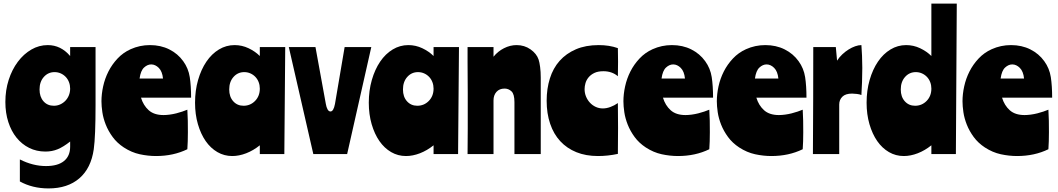

<svg xmlns="http://www.w3.org/2000/svg" viewBox="-20 -861 5912 1073"><path d="M372 -70Q334 -40 302.5 -27Q271 -14 234 -14Q184 -14 143 -34.5Q102 -55 72.5 -91.5Q43 -128 26.5 -179Q10 -230 10 -291Q10 -357 28.5 -414.5Q47 -472 79.5 -515.5Q112 -559 155 -584Q198 -609 247 -609Q320 -609 372 -548V-598H514V-276Q514 -187 511.5 -125Q509 -63 504 -27Q489 79 423.5 135.5Q358 192 251 192Q206 192 165.5 182Q125 172 91 153V30Q164 67 237 67Q303 67 337.5 39Q372 11 372 -41ZM201 -361Q201 -320 223 -295Q245 -270 281 -270Q300 -270 316.5 -277.5Q333 -285 345.5 -298Q358 -311 365 -328.5Q372 -346 372 -366Q372 -385 365.5 -402Q359 -419 347 -431.5Q335 -444 319 -451Q303 -458 285 -458Q249 -458 225 -431Q201 -404 201 -361Z M768 -315Q781 -272 811 -245Q841 -218 894 -218Q910 -218 928.5 -220.5Q947 -223 965 -227.5Q983 -232 999 -237.5Q1015 -243 1027 -248Q1029 -219 1029.5 -186.5Q1030 -154 1030 -122Q1030 -69 1027 -27Q949 11 852 11Q807 11 761 1Q715 -9 672 -37Q634 -62 609.5 -95.5Q585 -129 571 -164.5Q557 -200 552 -234Q547 -268 547 -295Q547 -335 556.5 -378.5Q566 -422 586 -461.5Q606 -501 637 -534Q668 -567 710 -586Q761 -609 818 -609Q878 -609 926 -585Q974 -561 1004 -519Q1033 -479 1040.5 -430Q1048 -381 1048 -315ZM825 -501Q804 -501 785 -483.5Q766 -466 760 -422H891Q887 -462 867.5 -481.5Q848 -501 825 -501Z M1569 0H1432V-49Q1396 -20 1356 -4.5Q1316 11 1278 11Q1233 11 1195 -11Q1157 -33 1129.5 -72.5Q1102 -112 1086 -167Q1070 -222 1070 -287Q1070 -355 1087 -414Q1104 -473 1133.5 -516.5Q1163 -560 1203.5 -584.5Q1244 -609 1291 -609Q1332 -609 1369 -591.5Q1406 -574 1432 -548V-598H1574ZM1261 -361Q1261 -320 1283.5 -295Q1306 -270 1341 -270Q1379 -270 1405.5 -297Q1432 -324 1432 -366Q1432 -385 1425.5 -402Q1419 -419 1407 -431.5Q1395 -444 1379 -451Q1363 -458 1345 -458Q1309 -458 1285 -431Q1261 -404 1261 -361Z M2055 -598 1920 0H1731L1594 -598H1743L1801 -280Q1804 -262 1810.5 -250Q1817 -238 1827 -238Q1844 -238 1852 -280L1906 -598Z M2540 0H2403V-49Q2367 -20 2327 -4.5Q2287 11 2249 11Q2204 11 2166 -11Q2128 -33 2100.5 -72.5Q2073 -112 2057 -167Q2041 -222 2041 -287Q2041 -355 2058 -414Q2075 -473 2104.5 -516.5Q2134 -560 2174.5 -584.5Q2215 -609 2262 -609Q2303 -609 2340 -591.5Q2377 -574 2403 -548V-598H2545ZM2232 -361Q2232 -320 2254.5 -295Q2277 -270 2312 -270Q2350 -270 2376.5 -297Q2403 -324 2403 -366Q2403 -385 2396.5 -402Q2390 -419 2378 -431.5Q2366 -444 2350 -451Q2334 -458 2316 -458Q2280 -458 2256 -431Q2232 -404 2232 -361Z M2738 -598V-544Q2762 -574 2796.5 -591.5Q2831 -609 2867 -609Q2911 -609 2945 -585Q2979 -561 2990 -528Q2995 -513 2998.5 -486.5Q3002 -460 3002 -427V0H2855V-290Q2855 -335 2838.5 -350.5Q2822 -366 2800 -366Q2771 -366 2754.5 -347.5Q2738 -329 2738 -300V0H2593Q2593 -33 2593.5 -69.5Q2594 -106 2594 -142.5Q2594 -179 2594 -215Q2594 -251 2594 -283Q2594 -302 2594 -340Q2594 -378 2593.5 -423Q2593 -468 2593 -515Q2593 -562 2593 -598Z M3326 -609Q3385 -609 3433 -592Q3433 -575 3433.5 -555.5Q3434 -536 3434 -516Q3434 -495 3433.5 -474Q3433 -453 3433 -435Q3400 -463 3352 -463Q3322 -463 3302 -453.5Q3282 -444 3269.5 -429Q3257 -414 3252 -396.5Q3247 -379 3247 -363Q3247 -341 3255 -321.5Q3263 -302 3277 -287Q3291 -272 3309.5 -263.5Q3328 -255 3349 -255Q3369 -255 3391 -263Q3413 -271 3433 -285Q3433 -252 3433.5 -216.5Q3434 -181 3434 -145Q3434 -110 3433.5 -73.5Q3433 -37 3433 -1Q3377 11 3322 11Q3254 11 3201 -10.5Q3148 -32 3111 -72Q3074 -112 3054.5 -169.5Q3035 -227 3035 -298Q3035 -365 3053 -422.5Q3071 -480 3107.5 -521Q3144 -562 3198.5 -585.5Q3253 -609 3326 -609Z M3685 -315Q3698 -272 3728 -245Q3758 -218 3811 -218Q3827 -218 3845.5 -220.5Q3864 -223 3882 -227.5Q3900 -232 3916 -237.5Q3932 -243 3944 -248Q3946 -219 3946.5 -186.5Q3947 -154 3947 -122Q3947 -69 3944 -27Q3866 11 3769 11Q3724 11 3678 1Q3632 -9 3589 -37Q3551 -62 3526.5 -95.5Q3502 -129 3488 -164.5Q3474 -200 3469 -234Q3464 -268 3464 -295Q3464 -335 3473.5 -378.5Q3483 -422 3503 -461.5Q3523 -501 3554 -534Q3585 -567 3627 -586Q3678 -609 3735 -609Q3795 -609 3843 -585Q3891 -561 3921 -519Q3950 -479 3957.5 -430Q3965 -381 3965 -315ZM3742 -501Q3721 -501 3702 -483.5Q3683 -466 3677 -422H3808Q3804 -462 3784.5 -481.5Q3765 -501 3742 -501Z M4207 -315Q4220 -272 4250 -245Q4280 -218 4333 -218Q4349 -218 4367.5 -220.5Q4386 -223 4404 -227.5Q4422 -232 4438 -237.5Q4454 -243 4466 -248Q4468 -219 4468.5 -186.5Q4469 -154 4469 -122Q4469 -69 4466 -27Q4388 11 4291 11Q4246 11 4200 1Q4154 -9 4111 -37Q4073 -62 4048.5 -95.5Q4024 -129 4010 -164.5Q3996 -200 3991 -234Q3986 -268 3986 -295Q3986 -335 3995.5 -378.5Q4005 -422 4025 -461.5Q4045 -501 4076 -534Q4107 -567 4149 -586Q4200 -609 4257 -609Q4317 -609 4365 -585Q4413 -561 4443 -519Q4472 -479 4479.5 -430Q4487 -381 4487 -315ZM4264 -501Q4243 -501 4224 -483.5Q4205 -466 4199 -422H4330Q4326 -462 4306.5 -481.5Q4287 -501 4264 -501Z M4651 -598 4658 -522Q4670 -541 4687 -557Q4704 -573 4722.5 -584.5Q4741 -596 4759.5 -602.5Q4778 -609 4794 -609Q4796 -583 4797.5 -549.5Q4799 -516 4799 -481Q4799 -441 4797.5 -402Q4796 -363 4794 -330Q4785 -334 4769 -336Q4753 -338 4742 -338Q4705 -338 4687.5 -320.5Q4670 -303 4670 -277V0H4523Q4524 -162 4524.5 -307.5Q4525 -453 4525 -598Z M5322 0H5185V-49Q5149 -20 5109 -4.5Q5069 11 5031 11Q4986 11 4948 -11Q4910 -33 4882.5 -72.5Q4855 -112 4839 -167Q4823 -222 4823 -287Q4823 -355 4840 -414Q4857 -473 4886.5 -516.5Q4916 -560 4956.5 -584.5Q4997 -609 5044 -609Q5085 -609 5122 -591.5Q5159 -574 5185 -548V-841H5327ZM5014 -361Q5014 -320 5036.5 -295Q5059 -270 5094 -270Q5132 -270 5158.5 -297Q5185 -324 5185 -366Q5185 -385 5178.5 -402Q5172 -419 5160 -431.5Q5148 -444 5132 -451Q5116 -458 5098 -458Q5062 -458 5038 -431Q5014 -404 5014 -361Z M5580 -315Q5593 -272 5623 -245Q5653 -218 5706 -218Q5722 -218 5740.5 -220.5Q5759 -223 5777 -227.5Q5795 -232 5811 -237.5Q5827 -243 5839 -248Q5841 -219 5841.5 -186.5Q5842 -154 5842 -122Q5842 -69 5839 -27Q5761 11 5664 11Q5619 11 5573 1Q5527 -9 5484 -37Q5446 -62 5421.5 -95.5Q5397 -129 5383 -164.5Q5369 -200 5364 -234Q5359 -268 5359 -295Q5359 -335 5368.5 -378.5Q5378 -422 5398 -461.5Q5418 -501 5449 -534Q5480 -567 5522 -586Q5573 -609 5630 -609Q5690 -609 5738 -585Q5786 -561 5816 -519Q5845 -479 5852.5 -430Q5860 -381 5860 -315ZM5637 -501Q5616 -501 5597 -483.5Q5578 -466 5572 -422H5703Q5699 -462 5679.5 -481.5Q5660 -501 5637 -501Z"/></svg>

Font: Ranchers
Style: Regular
Weight: 400
Designer: Pablo Impallari, Brenda Gallo
Foundry: Pablo Impallari, Brenda Gallo
Version: Version 1.000; ttfautohint (v0.8) -G 200 -r 50